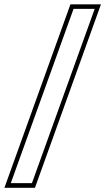

<svg xmlns="http://www.w3.org/2000/svg" viewBox="-92 -770 488 890"><path d="M-71.5 100.5 234.5 -750H376L70 100.5ZM-42 79H56L347 -729H249Z"/></svg>

Font: Tourney ExtraLight
Style: Italic
Weight: 250
Italic angle: -12°
Version: Version 1.015